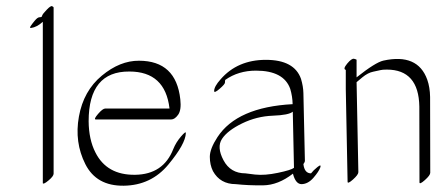

<svg xmlns="http://www.w3.org/2000/svg" viewBox="-20 -575 1423 626"><path d="M154.8 -8.8Q154.8 -0.5 138.4 13.2Q122.1 26.9 119.6 22.5V-503.9Q100.1 -486.3 81.5 -483.9Q75.2 -482.9 80.1 -490.2Q85 -497.6 93.5 -507.8Q102.1 -518.1 107.9 -518.6Q113.8 -519 115.7 -520Q116.7 -522 118.2 -525.9Q119.6 -529.8 132.6 -543.5Q145.5 -557.1 150.1 -554.7Q154.8 -552.2 154.8 -550.8Z M291 -78.1Q328.1 -3.9 420.4 -5.1Q512.7 -6.3 544.9 -88.9Q553.7 -110.8 570.1 -129.9Q586.4 -148.9 585.9 -141.1Q585 -106 528.8 -38.3Q472.7 29.3 383.5 30.5Q294.4 31.7 258.3 -39.8Q222.2 -111.3 237.3 -195.1Q252.4 -278.8 311.8 -328.1Q371.1 -377.4 433.1 -377Q554.2 -377 567.9 -251Q571.8 -216.3 560.8 -200.9Q549.8 -185.5 538.1 -185.5H292.5Q284.2 -185.5 299.6 -203.4Q314.9 -221.2 323.2 -221.2H532.7Q518.6 -341.8 401.9 -341.8Q269 -342.8 269 -179.7Q269.5 -120.1 291 -78.1Z M963.4 25.4Q943.8 25.4 935.1 -8.8Q886.7 28.8 837.6 29.3Q788.6 29.8 749 25.4Q697.8 25.4 674.3 -17.1Q664.1 -37.6 664.1 -63.7Q664.1 -89.8 689 -127.9Q752.9 -225.6 934.1 -235.4Q933.6 -260.7 926.3 -285.2Q905.3 -344.7 814.5 -344.7Q757.3 -344.7 714.4 -314.5Q713.4 -312 713.6 -306.4Q713.9 -300.8 696 -285.4Q678.2 -270 678.2 -278.3Q678.2 -293 699.2 -316.4Q754.4 -379.9 846.9 -379.9Q939.5 -379.9 961.4 -317.9Q968.8 -293 969.2 -271.5L974.1 -50.8Q974.1 -46.4 969.2 -40Q972.7 -9.8 994.1 -9.8Q1001.5 -19.5 1014.9 -30.3Q1028.3 -41 1024.4 -29.3Q1019.5 -15.6 1002 4.6Q984.4 24.9 963.4 25.4ZM934.6 -210.9Q921.9 -199.7 869.4 -197.8Q816.9 -195.8 769.3 -172.6Q721.7 -149.4 703.9 -122.3Q686 -95.2 708.7 -52.5Q731.4 -9.8 780.3 -9.8Q780.3 -9.8 811.5 -5.9Q843.3 -2.4 886.2 -11.5Q929.2 -20.5 938.5 -27.8Z M1107.4 -284.2V-347.2Q1097.2 -349.6 1111.8 -367.4Q1126.5 -385.3 1134.5 -383.3Q1142.6 -381.3 1142.6 -379.9V-322.8Q1204.1 -371.6 1230 -377.4Q1341.8 -401.9 1373 -315.4Q1381.8 -290.5 1382.3 -258.8L1382.8 -11.7Q1382.8 -3.4 1365.2 12.2Q1347.7 27.8 1347.7 19.5L1347.2 -227.5Q1345.2 -348.1 1241.2 -348.1Q1226.6 -348.1 1220.5 -346.4Q1214.4 -344.7 1197 -341.3Q1179.7 -337.9 1161.6 -323Q1143.6 -308.1 1142.6 -307.1L1148.4 -13.7Q1148.4 -5.4 1130.9 10.3Q1113.3 25.9 1113.3 17.6Z"/></svg>

Font: ML-NILA06
Style: Regular
Weight: 400
Designer: CLT@C-DIT
Version: Version ML-NILA06 1.0